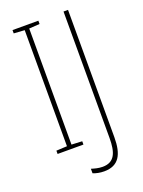

<svg xmlns="http://www.w3.org/2000/svg" viewBox="-164 -789 776 1040"><g transform="rotate(-20 224.0 -269.5)"><path d="M194 0V-19L133 -22V-691L194 -695V-714H45V-695L107 -691V-22L45 -19V0ZM251 175C335 175 365 119 365 20V-714H339V15C339 97 321 149 251 149C228 149 206 143 187 137V163C204 170 226 175 251 175Z"/></g></svg>

Font: Noto Sans Ethiopic Condensed Thin
Style: Regular
Weight: 100
Width: 3
Designer: Monotype Design Team
Foundry: Monotype Imaging Inc.
Version: Version 2.102